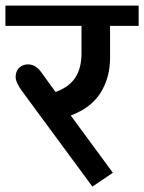

<svg xmlns="http://www.w3.org/2000/svg" viewBox="-35 -669 528 703"><path d="M48 -332.2Q22.2 -367 22.2 -387.3Q22.2 -407.5 34.9 -420.4Q47.5 -433.3 67.7 -433.3Q95 -433.3 115.3 -405.5L168.4 -332.2Q218.4 -350.4 240.9 -385Q263.4 -419.6 263.4 -474.2V-574.3H-15.2V-648.6H472.7V-574.3H368V-457.5Q368 -385.2 333.4 -329.6Q298.8 -274 224 -246.2L378.2 -36.4L303.3 14.2Z"/></svg>

Font: Khula SemiBold
Style: Regular
Weight: 600
Designer: Erin McLaughlin, Steve Matteson
Version: Version 1.002;PS 1.0;hotconv 1.0.72;makeotf.lib2.5.5900; ttf